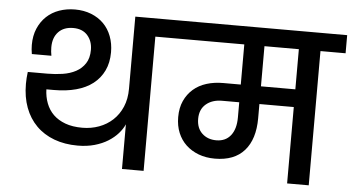

<svg xmlns="http://www.w3.org/2000/svg" viewBox="-51 -839 1703 929"><g transform="rotate(5 800.0 -374.5)"><path d="M571 -217Q561 -194 541.5 -172Q522 -150 494 -132.5Q466 -115 429 -104.5Q392 -94 347 -94Q284 -94 233 -113Q182 -132 146 -168Q110 -204 91 -255Q72 -306 72 -370Q72 -384 73 -398.5Q74 -413 76 -428H171Q209 -428 245 -433.5Q281 -439 309 -454Q337 -469 354 -495Q371 -521 371 -561Q371 -603 346.5 -631Q322 -659 277 -659Q231 -659 205 -631.5Q179 -604 179 -557Q179 -546 180 -536Q181 -526 183 -516H88Q86 -527 85 -538.5Q84 -550 84 -560Q84 -605 99 -640Q114 -675 140 -699.5Q166 -724 201.5 -736.5Q237 -749 278 -749Q321 -749 356.5 -735Q392 -721 417 -696Q442 -671 455.5 -635.5Q469 -600 469 -558Q469 -507 450.5 -468.5Q432 -430 398.5 -404Q365 -378 317 -365Q269 -352 210 -352H173Q174 -316 186 -284.5Q198 -253 221 -230.5Q244 -208 279 -195Q314 -182 362 -182Q405 -182 443 -196Q481 -210 509.5 -236.5Q538 -263 554.5 -301.5Q571 -340 571 -390V-740H798V-652H676V0H571Z M1013 -178Q1058 -178 1083 -209.5Q1108 -241 1108 -297V-371H1025Q977 -371 947 -345.5Q917 -320 917 -274Q917 -229 944 -203.5Q971 -178 1013 -178ZM1373 -652H1206V-457H1373ZM750 -740H1600V-652H1478V0H1373V-371H1206V-302Q1206 -200 1157 -144.5Q1108 -89 1014 -89Q970 -89 934.5 -102.5Q899 -116 873.5 -140Q848 -164 834 -198Q820 -232 820 -274Q820 -319 835.5 -353Q851 -387 878 -410.5Q905 -434 942 -445.5Q979 -457 1022 -457H1108V-652H750Z"/></g></svg>

Font: SVN-Poppins Medium
Style: Regular
Weight: 500
Designer: Ninad Kale (Devanagari), Jonny Pinhorn (Latin)
Foundry: Indian Type Foundry
Version: Version 3.002 2017; ttfautohint (v1.8.3)